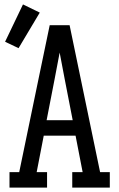

<svg xmlns="http://www.w3.org/2000/svg" viewBox="-20 -849 540 869"><path d="M23 0V-70H67L154 -490L205 -735H295L433 -70H477V0H307V-70H354L322 -235H178L146 -70H193V0ZM191 -305H309L273 -490Q267 -520 261.5 -550.5Q256 -581 250 -611Q244 -581 238.5 -550.5Q233 -520 227 -490ZM64 -631 3 -660 84 -829 160 -792Z"/></svg>

Font: Iosevka Slab
Style: Regular
Weight: 400
Monospace: yes
Designer: Belleve Invis
Foundry: Belleve Invis
Version: Version 11.2.4; ttfautohint (v1.8.3)